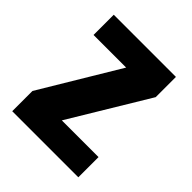

<svg xmlns="http://www.w3.org/2000/svg" viewBox="-147 -587 679 679"><g transform="rotate(45 192.5 -247.5)"><path d="M344.7 -495.1V-394L168 -101.1H351.6V0H21V-101.1L196.8 -394H33.7V-495.1Z"/></g></svg>

Font: Akaash Gobhi
Style: Regular
Weight: 400
Designer: Kulbir Singh Thind, MD
Foundry: Punjab Online
Version: Version 1.200